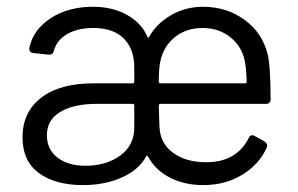

<svg xmlns="http://www.w3.org/2000/svg" viewBox="-20 -534 873 562"><path d="M223.1 7.8Q142.1 7.8 94 -27.3Q45.9 -62.5 45.9 -131.8Q45.9 -206.1 100.6 -248Q155.3 -290 252 -290H368.2Q373 -290 373 -294.9V-336.9Q373 -390.1 342.5 -421.1Q312 -452.1 252.9 -452.1Q207 -452.1 176.3 -434.1Q145.5 -416 137.2 -383.8Q134.3 -372.6 122.1 -374L77.1 -378.9Q64.5 -380.4 65.9 -394Q77.1 -447.3 128.4 -480.7Q179.7 -514.2 252 -514.2Q310.1 -514.2 352.5 -490Q395 -465.8 411.1 -426.8Q414.1 -420.9 417 -426.8Q438 -464.8 480.5 -489.5Q522.9 -514.2 574.2 -514.2Q643.1 -514.2 695.3 -476.3Q747.6 -438.5 763.2 -376Q772 -341.3 772 -244.1Q772 -230 758.8 -230H450.2Q444.8 -230 444.8 -225.1Q444.8 -221.2 445.1 -213.4Q445.3 -205.6 445.8 -190.7Q446.3 -175.8 446.8 -163.1Q448.7 -114.3 486.6 -86.7Q524.4 -59.1 584 -59.1Q671.9 -59.1 708 -129.9Q710 -135.7 715.1 -137.5Q720.2 -139.2 725.1 -136.2L753.9 -120.1Q765.1 -112.3 761.2 -103Q739.7 -53.7 689.7 -22.9Q639.6 7.8 575.2 7.8Q519 7.8 476.3 -14.6Q433.6 -37.1 413.1 -76.2Q409.2 -80.1 408.2 -77.1Q387.7 -37.6 337.4 -14.9Q287.1 7.8 223.1 7.8ZM444.8 -294.9Q444.8 -290 450.2 -290H696.8Q702.1 -290 702.1 -294.9Q700.7 -335.4 696.8 -354Q688.5 -397.5 654.5 -424.8Q620.6 -452.1 573.2 -452.1Q525.4 -452.1 491.9 -425.3Q458.5 -398.4 449.2 -354Q444.8 -334 444.8 -294.9ZM230 -48.8Q290.5 -48.8 331.8 -78.6Q373 -108.4 373 -160.2V-225.1Q373 -230 368.2 -230H263.2Q195.3 -230 156.2 -206.3Q117.2 -182.6 117.2 -138.2Q117.2 -96.7 148.2 -72.8Q179.2 -48.8 230 -48.8Z"/></svg>

Font: Barlow
Style: Regular
Weight: 400
Designer: Jeremy Tribby
Foundry: Jeremy Tribby
Version: Version 1.101